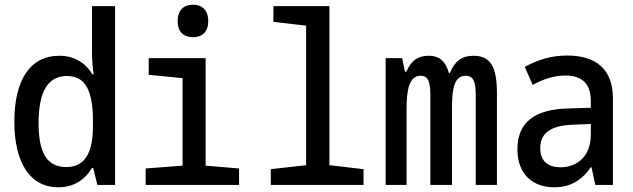

<svg xmlns="http://www.w3.org/2000/svg" viewBox="-20 -786 2690 816"><path d="M228 10C296 10 342 -24 371 -72H376L394 0H469V-760H371V-558C371 -530 374 -498 378 -470H373C345 -516 299 -549 232 -549C108 -549 41 -446 41 -269C41 -92 109 10 228 10ZM262 -76C179 -76 144 -137 144 -263C144 -395 182 -463 265 -463C351 -463 375 -387 375 -268V-249C375 -142 344 -76 262 -76Z M800 -628C840 -628 865 -651 865 -696C865 -743 839 -766 800 -766C761 -766 735 -743 735 -696C735 -651 760 -628 800 -628ZM599 0H996V-70L854 -82V-539H612V-468L756 -454V-82L599 -70Z M1131 0H1525V-67L1380 -84V-760H1142V-693L1281 -677V-84L1131 -67Z M1619 0H1708V-324C1708 -401 1718 -464 1767 -464C1802 -464 1809 -435 1809 -377V0H1901V-331C1901 -412 1912 -464 1959 -464C1995 -464 2002 -434 2002 -377V0H2092V-389C2092 -502 2065 -549 1992 -549C1941 -549 1912 -524 1892 -476H1888C1874 -522 1852 -549 1801 -549C1757 -549 1727 -529 1707 -481H1701L1689 -539H1619Z M2336 10C2403 10 2452 -19 2491 -75H2494L2510 0H2585V-366C2585 -491 2515 -550 2390 -550C2318 -550 2264 -530 2210 -502L2244 -425C2285 -448 2333 -465 2382 -465C2447 -465 2491 -437 2491 -356V-328L2392 -325C2254 -321 2179 -267 2179 -152C2179 -45 2244 10 2336 10ZM2362 -75C2313 -75 2276 -98 2276 -156C2276 -220 2320 -253 2416 -256L2491 -259V-214C2491 -118 2429 -75 2362 -75Z"/></svg>

Font: Noto Sans Mono Condensed Medium
Style: Regular
Weight: 500
Width: 3
Designer: Monotype Design Team
Foundry: Monotype Imaging Inc.
Version: Version 2.014